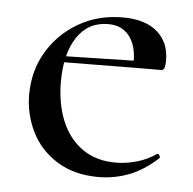

<svg xmlns="http://www.w3.org/2000/svg" viewBox="-39 -434 488 485"><g transform="rotate(5 205.5 -191.5)"><path d="M227 12Q165 12 121.5 -15.5Q78 -43 56.5 -87Q35 -131 35 -180Q35 -241 64 -289.5Q93 -338 142.5 -366.5Q192 -395 254 -395Q311 -395 341.5 -368.5Q372 -342 372 -296Q372 -285 370 -278Q368 -271 361 -271H290Q294 -319 275 -347Q256 -375 219 -375Q168 -375 140 -333Q112 -291 112 -220Q112 -164 130 -120.5Q148 -77 183 -52.5Q218 -28 267 -28Q293 -28 320 -35.5Q347 -43 370 -59Q372 -61 375.5 -56.5Q379 -52 377 -49Q341 -16 304 -2Q267 12 227 12ZM89 -269 88 -284 313 -289V-271Z"/></g></svg>

Font: Cormorant Medium
Style: Regular
Weight: 500
Designer: Christian Thalmann (Catharsis Fonts)
Foundry: Catharsis Fonts
Version: Version 4.000